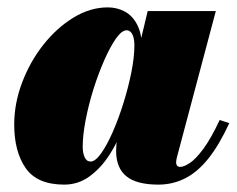

<svg xmlns="http://www.w3.org/2000/svg" viewBox="-20 -490 641 520"><path d="M154 10Q80.5 10 49.5 -34.8Q18.5 -79.5 18.5 -152.5Q18.5 -210 39.8 -266.2Q61 -322.5 97.2 -368.5Q133.5 -414.5 178.8 -442.2Q224 -470 272 -470Q296.5 -470 317.5 -459Q338.5 -448 351.5 -423.2Q364.5 -398.5 364.5 -358.5Q364.5 -343 359.5 -310Q354.5 -277 344 -235.2Q333.5 -193.5 316.8 -150.5Q300 -107.5 276.8 -71.2Q253.5 -35 222.8 -12.5Q192 10 154 10ZM225.5 -52.5Q238 -52.5 253.8 -74.5Q269.5 -96.5 285.2 -132.2Q301 -168 314.2 -210.5Q327.5 -253 335.8 -294.2Q344 -335.5 344 -368Q344 -380 341.5 -389Q339 -398 334.2 -403Q329.5 -408 323 -408Q310 -408 294.2 -385.8Q278.5 -363.5 262.5 -327.2Q246.5 -291 233.2 -248.8Q220 -206.5 212 -165.2Q204 -124 204 -92.5Q204 -76 209.2 -64.2Q214.5 -52.5 225.5 -52.5ZM409 10Q349.5 10 322 -12.8Q294.5 -35.5 294.5 -81Q294.5 -90.5 295.2 -97.8Q296 -105 297 -110L313 -183L340 -264.5L354.5 -353.5L380 -460H564.5L459 -63.5Q457 -56 457 -49Q457 -44.5 459.8 -41.2Q462.5 -38 468 -38Q478 -38 494 -48.5Q510 -59 530.5 -86.5Q551 -114 575 -165L601 -156.5Q573.5 -97 544 -60.2Q514.5 -23.5 481 -6.8Q447.5 10 409 10Z"/></svg>

Font: Bodoni Moda 9pt Black
Style: Italic
Weight: 900
Italic angle: -13°
Designer: Owen Earl
Foundry: indestructible type
Version: Version 2.004